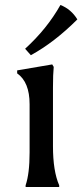

<svg xmlns="http://www.w3.org/2000/svg" viewBox="-20 -752 331 772"><path d="M99 -139V-333Q99 -422 49 -457V-469L190 -493L196 -483Q193 -454 193 -400V-164Q193 -64 218 -7V0H83V-7Q99 -54 99 -139ZM291 -674Q199 -582 104 -530L81 -556Q169 -636 223 -732Q266 -715 291 -674Z"/></svg>

Font: Asul
Style: Regular
Weight: 400
Version: Version 1.001